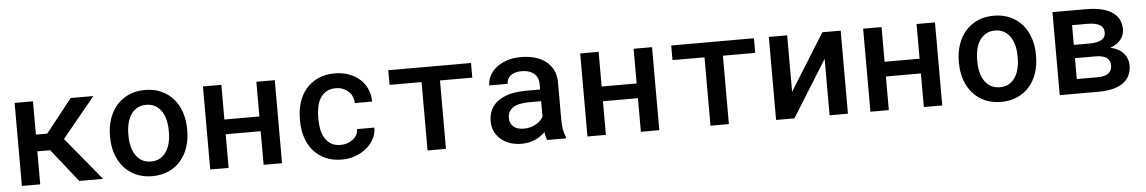

<svg xmlns="http://www.w3.org/2000/svg" viewBox="-32 -872 7265 1217"><g transform="rotate(-5 3600.5 -264.0)"><path d="M268.6 -210H187V0H70.3V-528.3H187V-316.4H259.3L426.8 -528.3H571.3L361.8 -273.4L586.9 0H435.5Z M654.3 -269Q654.3 -326.2 671.1 -375.5Q688 -424.8 719.5 -460.9Q751 -497.1 796.4 -517.6Q841.8 -538.1 899.4 -538.1Q957.5 -538.1 1003.2 -517.6Q1048.8 -497.1 1080.3 -460.9Q1111.8 -424.8 1128.4 -375.5Q1145 -326.2 1145 -269V-258.8Q1145 -201.2 1128.4 -151.9Q1111.8 -102.5 1080.3 -66.7Q1048.8 -30.8 1003.4 -10.3Q958 10.3 900.4 10.3Q842.3 10.3 796.6 -10.3Q751 -30.8 719.5 -66.7Q688 -102.5 671.1 -151.9Q654.3 -201.2 654.3 -258.8ZM771 -258.8Q771 -222.7 778.6 -190.9Q786.1 -159.2 802 -135Q817.9 -110.8 842.3 -96.9Q866.7 -83 900.4 -83Q933.1 -83 957.3 -96.9Q981.4 -110.8 997.3 -135Q1013.2 -159.2 1020.8 -190.9Q1028.3 -222.7 1028.3 -258.8V-269Q1028.3 -304.2 1020.8 -335.9Q1013.2 -367.7 997.3 -391.6Q981.4 -415.5 957.3 -429.7Q933.1 -443.8 899.4 -443.8Q866.2 -443.8 841.8 -429.7Q817.4 -415.5 801.8 -391.6Q786.1 -367.7 778.6 -335.9Q771 -304.2 771 -269Z M1725.6 0H1608.4V-213.9H1385.7V0H1268.6V-528.3H1385.7V-307.6H1608.4V-528.3H1725.6Z M2106.9 -83Q2128.4 -83 2148.7 -89.8Q2168.9 -96.7 2184.6 -108.9Q2200.2 -121.1 2209.2 -137.7Q2218.3 -154.3 2217.8 -173.8H2328.1Q2328.6 -135.7 2310.8 -102.3Q2293 -68.8 2262.5 -43.9Q2231.9 -19 2191.9 -4.4Q2151.9 10.3 2107.9 10.3Q2046.9 10.3 2001 -10.7Q1955.1 -31.7 1924.3 -68.1Q1893.6 -104.5 1878.2 -152.6Q1862.8 -200.7 1862.8 -254.9V-272.5Q1862.8 -326.7 1878.2 -375Q1893.6 -423.3 1924.3 -459.5Q1955.1 -495.6 2001 -516.8Q2046.9 -538.1 2107.4 -538.1Q2155.3 -538.1 2196 -523.4Q2236.8 -508.8 2266.4 -482.4Q2295.9 -456.1 2312.3 -419.4Q2328.6 -382.8 2328.1 -339.4H2217.8Q2218.3 -360.8 2210.2 -379.9Q2202.1 -398.9 2187 -413.1Q2171.9 -427.2 2151.4 -435.5Q2130.9 -443.8 2106.4 -443.8Q2069.8 -443.8 2045.4 -429Q2021 -414.1 2006.3 -389.9Q1991.7 -365.7 1985.6 -335Q1979.5 -304.2 1979.5 -272.5V-254.9Q1979.5 -222.7 1985.6 -191.9Q1991.7 -161.1 2006.3 -137Q2021 -112.8 2045.4 -97.9Q2069.8 -83 2106.9 -83Z M2974.1 -435.1H2768.6V0H2651.4V-435.1H2447.8V-528.3H2974.1Z M3413.1 0Q3408.2 -9.8 3405 -22.9Q3401.9 -36.1 3399.4 -51.3Q3387.2 -38.6 3371.8 -27.6Q3356.4 -16.6 3337.6 -8.3Q3318.8 0 3297.1 4.9Q3275.4 9.8 3250.5 9.8Q3208.5 9.8 3174.6 -2.2Q3140.6 -14.2 3116.5 -35.4Q3092.3 -56.6 3079.1 -85.4Q3065.9 -114.3 3065.9 -147.9Q3065.9 -232.9 3129.2 -277.8Q3192.4 -322.8 3310.5 -322.8H3396V-357.4Q3396 -399.4 3367.7 -424.1Q3339.4 -448.7 3287.6 -448.7Q3264.2 -448.7 3246.6 -443.1Q3229 -437.5 3217.3 -427.7Q3205.6 -418 3199.7 -404.8Q3193.8 -391.6 3193.8 -376.5H3077.1Q3077.1 -407.2 3091.6 -436.3Q3106 -465.3 3133.8 -488Q3161.6 -510.7 3201.9 -524.4Q3242.2 -538.1 3293.9 -538.1Q3340.8 -538.1 3380.9 -526.6Q3420.9 -515.1 3450.2 -492.4Q3479.5 -469.7 3496.1 -435.8Q3512.7 -401.9 3512.7 -356.4V-121.1Q3512.7 -86.4 3517.8 -57.9Q3522.9 -29.3 3532.7 -8.3V0ZM3272.5 -84.5Q3294.9 -84.5 3314.7 -90.1Q3334.5 -95.7 3350.3 -104.7Q3366.2 -113.8 3377.7 -125.5Q3389.2 -137.2 3396 -149.4V-248.5H3321.8Q3250.5 -248.5 3216.6 -225.6Q3182.6 -202.6 3182.6 -160.2Q3182.6 -144 3188 -130.1Q3193.4 -116.2 3204.3 -106.2Q3215.3 -96.2 3232.2 -90.3Q3249 -84.5 3272.5 -84.5Z M4126 0H4008.8V-213.9H3786.1V0H3668.9V-528.3H3786.1V-307.6H4008.8V-528.3H4126Z M4774.4 -435.1H4568.8V0H4451.7V-435.1H4248V-528.3H4774.4Z M5209.5 -528.3H5326.2V0H5209.5V-359.4L4985.8 0H4869.1V-528.3H4985.8V-168.9Z M5926.3 0H5809.1V-213.9H5586.4V0H5469.2V-528.3H5586.4V-307.6H5809.1V-528.3H5926.3Z M6055.2 -269Q6055.2 -326.2 6072 -375.5Q6088.9 -424.8 6120.4 -460.9Q6151.9 -497.1 6197.3 -517.6Q6242.7 -538.1 6300.3 -538.1Q6358.4 -538.1 6404.1 -517.6Q6449.7 -497.1 6481.2 -460.9Q6512.7 -424.8 6529.3 -375.5Q6545.9 -326.2 6545.9 -269V-258.8Q6545.9 -201.2 6529.3 -151.9Q6512.7 -102.5 6481.2 -66.7Q6449.7 -30.8 6404.3 -10.3Q6358.9 10.3 6301.3 10.3Q6243.2 10.3 6197.5 -10.3Q6151.9 -30.8 6120.4 -66.7Q6088.9 -102.5 6072 -151.9Q6055.2 -201.2 6055.2 -258.8ZM6171.9 -258.8Q6171.9 -222.7 6179.4 -190.9Q6187 -159.2 6202.9 -135Q6218.8 -110.8 6243.2 -96.9Q6267.6 -83 6301.3 -83Q6334 -83 6358.2 -96.9Q6382.3 -110.8 6398.2 -135Q6414.1 -159.2 6421.6 -190.9Q6429.2 -222.7 6429.2 -258.8V-269Q6429.2 -304.2 6421.6 -335.9Q6414.1 -367.7 6398.2 -391.6Q6382.3 -415.5 6358.2 -429.7Q6334 -443.8 6300.3 -443.8Q6267.1 -443.8 6242.7 -429.7Q6218.3 -415.5 6202.6 -391.6Q6187 -367.7 6179.4 -335.9Q6171.9 -304.2 6171.9 -269Z M6673.8 0V-528.3H6887.7Q6939 -528.3 6980 -519.5Q7021 -510.7 7049.8 -492.4Q7078.6 -474.1 7094 -446.5Q7109.4 -418.9 7109.4 -381.8Q7109.4 -345.2 7086.7 -316.2Q7064 -287.1 7020 -271.5Q7075.7 -258.8 7103.5 -225.8Q7131.3 -192.9 7131.3 -150.9Q7131.3 -113.3 7117.2 -85Q7103 -56.6 7076.2 -37.8Q7049.3 -19 7010.3 -9.5Q6971.2 0 6921.9 0ZM6790.5 -225.1V-92.3H6921.9Q6969.2 -92.3 6991.9 -109.4Q7014.6 -126.5 7014.6 -158.7Q7014.6 -189.5 6992.7 -207.3Q6970.7 -225.1 6921.9 -225.1ZM6790.5 -309.6H6889.2Q6992.7 -309.6 6992.7 -370.1Q6992.7 -403.8 6966.3 -419.4Q6939.9 -435.1 6887.7 -435.1H6790.5Z"/></g></svg>

Font: Roboto Mono
Style: Regular
Weight: 500
Designer: Google
Version: Version 2.000986; 2015; ttfautohint (v1.3)